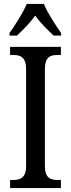

<svg xmlns="http://www.w3.org/2000/svg" viewBox="-20 -951 358 971"><path d="M28 -784V-771H66C97 -801 132 -835 158 -872C184 -835 220 -801 251 -771H289V-784C262 -822 220 -886 202 -931H115C97 -886 55 -822 28 -784ZM31 0H288V-41H271C234 -41 207 -52 207 -112V-601C207 -662 233 -673 271 -673H288V-714H31V-673H48C83 -673 112 -662 112 -601V-111C112 -52 83 -41 48 -41H31Z"/></svg>

Font: Noto Serif Bengali Condensed
Style: Regular
Weight: 400
Width: 3
Designer: Juan Bruce, Universal Thirst, Indian Type Foundry and the Monotype Design Team.
Foundry: Monotype Imaging Inc.
Version: Version 2.003